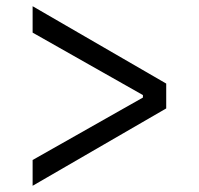

<svg xmlns="http://www.w3.org/2000/svg" viewBox="-20 -614 640 618"><path d="M85 -99 440 -300V-308L85 -509V-594L515 -345V-265L85 -16Z"/></svg>

Font: iA Writer Quattro V
Style: Regular
Weight: 400
Designer: Mike Abbink, Paul van der Laan, Pieter van Rosmalen, Oliver Reichenstein
Foundry: Information Architects Inc.
Version: Version 2.000